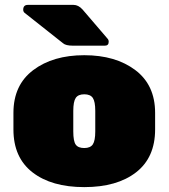

<svg xmlns="http://www.w3.org/2000/svg" viewBox="-20 -756 690 786"><path d="M35 -226V-294Q35 -408 116 -469Q197 -530 325 -530Q453 -530 534 -469Q615 -408 615 -294V-226Q615 -111 537 -50.5Q459 10 325 10Q191 10 113 -50.5Q35 -111 35 -226ZM370 -218V-302Q370 -340 360 -355Q350 -370 325 -370Q300 -370 290 -355Q280 -340 280 -302V-218Q280 -178 290 -164Q300 -150 325 -150Q350 -150 360 -165Q370 -180 370 -218ZM425 -585Q425 -569 409 -569H279Q249 -569 238 -579L80 -704Q75 -709 75 -716Q75 -736 94 -736H281Q301 -736 318 -717L420 -598Q425 -593 425 -585Z"/></svg>

Font: Rubik One
Style: Regular
Weight: 400
Designer: Hubert and Fischer with Elvire Volk Leonovitch
Foundry: Hubert and Fischer with Elvire Volk Leonovitch
Version: Version 1.001